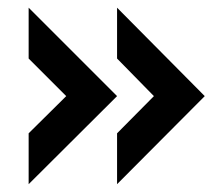

<svg xmlns="http://www.w3.org/2000/svg" viewBox="-20 -511 564 494"><path d="M53.7 -168 150.4 -263.7 53.7 -360.4V-491.2L281.2 -263.7L53.7 -37.1ZM281.2 -168 376 -263.7 281.2 -360.4V-491.2L506.8 -263.7L281.2 -37.1Z"/></svg>

Font: Dinish
Style: Bold
Weight: 700
Designer: Bert Driehuis
Foundry: Playbeing
Version: Version 3.006; git-39231f3c-release